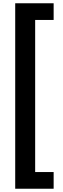

<svg xmlns="http://www.w3.org/2000/svg" viewBox="-20 -886 387 1174"><path d="M308 268H73V-866H308V-764H195V166H308Z"/></svg>

Font: Noto Sans Telugu UI ExtraCondensed
Style: Bold
Weight: 700
Width: 2
Designer: Jelle Bosma - Monotype Design Team
Foundry: Monotype Imaging Inc.
Version: Version 2.006